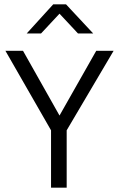

<svg xmlns="http://www.w3.org/2000/svg" viewBox="-20 -864 543 884"><path d="M86 -630 254 -332 423 -630H503L287 -264V0H215V-264L5 -630ZM225 -844H284L409 -710H339L254 -801L169 -710H103Z"/></svg>

Font: Mukta Malar Light
Style: Regular
Weight: 300
Designer: Aadarsh Rajan, Girish Dalvi, Yashodeep Gholap
Foundry: Ek Type
Version: Version 2.538;PS 1.000;hotconv 16.6.51;makeotf.lib2.5.65220;